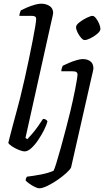

<svg xmlns="http://www.w3.org/2000/svg" viewBox="-20 -820 568 1040"><path d="M114 0Q101 0 80.5 -8.5Q60 -17 44 -28Q28 -39 25 -46Q27 -55 34 -82Q41 -109 50.5 -145Q60 -181 70.5 -219Q81 -257 89 -289Q101 -338 113.5 -393Q126 -448 137 -501.5Q148 -555 157 -600.5Q166 -646 171 -677Q176 -708 176 -718Q176 -734 154 -734H85Q85 -742 88 -751Q91 -760 93 -764Q107 -771 126.5 -779.5Q146 -788 167 -794Q188 -800 203 -800Q229 -800 248.5 -787.5Q268 -775 268 -749Q268 -747 264 -728Q260 -709 255 -689L118 -73L128 -66Q138 -76 154.5 -95.5Q171 -115 187 -137.5Q203 -160 213 -176Q222 -176 228.5 -172Q235 -168 237 -163Q232 -142 218 -114.5Q204 -87 186 -60.5Q168 -34 149 -17Q130 0 114 0ZM192 200Q184 200 168.5 192.5Q153 185 139 175Q125 165 119 158Q119 150 121.5 144.5Q124 139 126 137Q160 133 200 125.5Q240 118 270 105Q275 97 285.5 62.5Q296 28 309.5 -20Q323 -68 336.5 -120.5Q350 -173 361 -217Q367 -242 374 -273.5Q381 -305 387 -335.5Q393 -366 396.5 -388Q400 -410 400 -414Q400 -425 394 -429.5Q388 -434 371 -434H312Q312 -442 315 -451Q318 -460 320 -464Q334 -471 354 -479.5Q374 -488 394.5 -494Q415 -500 428 -500Q454 -500 470 -487.5Q486 -475 486 -449Q486 -448 485.5 -445Q485 -442 482.5 -430Q480 -418 473 -389L365 87Q361 97 340.5 116Q320 135 292.5 154Q265 173 237.5 186.5Q210 200 192 200ZM438 -603Q430 -603 419 -615.5Q408 -628 400 -644.5Q392 -661 392 -673Q392 -685 410 -699Q428 -713 449.5 -723.5Q471 -734 481 -734Q490 -734 500 -721Q510 -708 517 -691.5Q524 -675 524 -663Q524 -652 507.5 -637.5Q491 -623 470.5 -613Q450 -603 438 -603Z"/></svg>

Font: Texturina 72pt 72pt Medium
Style: Italic
Weight: 500
Italic angle: -11°
Designer: Guillermo Torres Carreño
Foundry: Omnibus-Type
Version: Version 1.002; ttfautohint (v1.8.3)